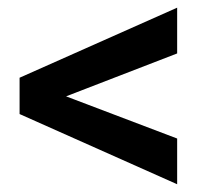

<svg xmlns="http://www.w3.org/2000/svg" viewBox="-20 -558 548 498"><path d="M439.5 -419.4V-538.1L30.8 -356.4V-262.2L439.5 -80.1V-198.7L151.4 -308.1Z"/></svg>

Font: Shabnam Medium
Style: Regular
Weight: 500
Foundry: DejaVu fonts team - Redesigned by Saber Rastikerdar - Based on Vazir font
Version: Version 5.0.1